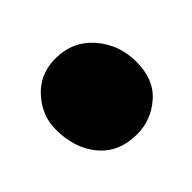

<svg xmlns="http://www.w3.org/2000/svg" viewBox="-60 -524 298 298"><g transform="rotate(45 89.5 -374.5)"><path d="M81.5 -293.5Q51 -293.5 27 -315.2Q3 -337 3 -371Q3 -409 30.5 -432.8Q58 -456.5 95.5 -456.5Q134.5 -456.5 155.2 -432.5Q176 -408.5 176 -378Q176 -338 149.5 -315.8Q123 -293.5 81.5 -293.5Z"/></g></svg>

Font: Merriweather 60pt ExtraBold
Style: Regular
Weight: 800
Version: Version 2.100